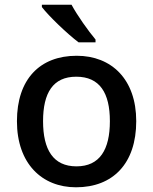

<svg xmlns="http://www.w3.org/2000/svg" viewBox="-20 -786 650 816"><path d="M284 -766H158V-756C186 -719 266 -642 314 -606H386V-618C355 -655 308 -721 284 -766ZM559 -271C559 -449 454 -549 306 -549C149 -549 52 -449 52 -271C52 -91 158 10 303 10C460 10 559 -91 559 -271ZM163 -271C163 -391 205 -460 304 -460C404 -460 447 -391 447 -271C447 -150 404 -79 305 -79C206 -79 163 -150 163 -271Z"/></svg>

Font: Noto Sans Balinese Medium
Style: Regular
Weight: 500
Designer: Aditya Bayu, David Williams
Foundry: David Williams
Version: Version 2.005